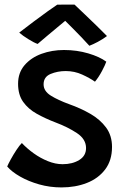

<svg xmlns="http://www.w3.org/2000/svg" viewBox="-20 -779 536 839"><path d="M248.5 40Q198 40 151.2 26.8Q104.5 13.5 67.8 -7.5Q31 -28.5 11.5 -51.5Q15.5 -61.5 27 -82.5Q38.5 -103.5 52 -124Q65.5 -144.5 75.5 -154Q97.5 -130.5 127 -109.2Q156.5 -88 189.2 -74.8Q222 -61.5 253.5 -61.5Q296.5 -61.5 326.2 -79.8Q356 -98 356 -132Q356 -171 316 -197.5Q276 -224 222.5 -244Q178 -261 140.8 -281.8Q103.5 -302.5 81.2 -333.8Q59 -365 59 -413Q59 -461 87.2 -494Q115.5 -527 161.2 -543.8Q207 -560.5 259.5 -560.5Q315.5 -560.5 365.5 -545.8Q415.5 -531 444.5 -509.5Q440 -496 425.8 -469Q411.5 -442 395 -422Q372.5 -438 339 -453.2Q305.5 -468.5 267 -468.5Q231.5 -468.5 201 -455.8Q170.5 -443 170.5 -410.5Q170.5 -381 202 -361.2Q233.5 -341.5 283 -323.5Q332.5 -306 375 -281.5Q417.5 -257 443.5 -221.8Q469.5 -186.5 469.5 -137Q469.5 -78 439.5 -38.5Q409.5 1 359.5 20.5Q309.5 40 248.5 40ZM305.5 -759Q325 -740.5 350.8 -716Q376.5 -691.5 402.2 -666.5Q428 -641.5 447.5 -621.5Q428 -607 407.2 -596Q386.5 -585 370.5 -579Q355.5 -596 334.2 -618Q313 -640 293.8 -659.2Q274.5 -678.5 265 -688Q253.5 -678.5 231.5 -660.2Q209.5 -642 185.5 -621.8Q161.5 -601.5 144.5 -587Q129.5 -592 104 -607.8Q78.5 -623.5 64 -636.5Q93 -659 127 -684.5Q161 -710 189.2 -730.2Q217.5 -750.5 230 -758.5Q237 -758.5 251.5 -758.8Q266 -759 281.2 -759Q296.5 -759 305.5 -759Z"/></svg>

Font: Grandstander Medium
Style: Regular
Weight: 500
Designer: Tyler Finck
Foundry: Etcetera Type Co
Version: Version 1.200; ttfautohint (v1.8.3)